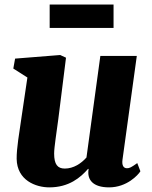

<svg xmlns="http://www.w3.org/2000/svg" viewBox="-20 -808 663 838"><path d="M52.7 -114.7C54.2 -20.5 136.7 9.8 195.3 9.8C281.2 9.8 331.5 -33.2 364.7 -71.3L366.7 -69.8C358.9 -22.9 386.2 9.8 456.1 9.8C533.7 9.8 583 -44.4 592.8 -60.5L579.1 -96.2C553.2 -77.6 545.4 -73.7 534.2 -73.7C519.5 -73.7 511.2 -85.4 514.6 -110.8L577.1 -564H418L357.4 -120.6C334.5 -94.7 301.3 -72.3 262.7 -72.3C231 -72.3 216.3 -90.8 216.3 -137.7C216.3 -166 227.1 -230.5 234.4 -287.6L268.1 -556.2L242.7 -567.9L45.9 -552.2L38.1 -508.8L99.6 -469.7L73.2 -291.5C64.5 -231 52.2 -160.6 52.7 -114.7ZM196.8 -686H475.6V-788.1H196.8Z"/></svg>

Font: Merriweather
Style: Heavy Italic
Weight: 900
Italic angle: -7.5°
Designer: Eben Sorkin
Foundry: Eben Sorkin
Version: Version 1.001